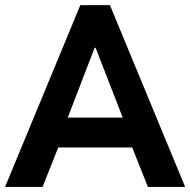

<svg xmlns="http://www.w3.org/2000/svg" viewBox="-21 -740 753 760"><path d="M296.9 -719.7H414.1L711.9 0H564.5L502.4 -156.2H209.5L147.5 0H-1ZM464.8 -274.4 357.4 -550.8H353.5L247.1 -274.4Z"/></svg>

Font: Reddit Sans Chocolate
Style: Bold
Weight: 700
Designer: Stephen Hutchings
Foundry: Reddit
Version: Version 1.011